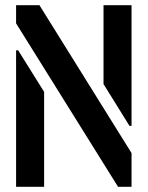

<svg xmlns="http://www.w3.org/2000/svg" viewBox="-20 -720 569 740"><path d="M435 0 42 -630V-700H132L487 -130V0ZM42 0V-526H50L150 -366V0ZM479 -235 379 -396V-700H487V-235Z"/></svg>

Font: Stick No Bills ExtraLight SemiBold
Style: Regular
Weight: 600
Version: Version 2.000